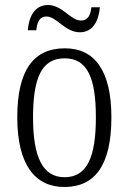

<svg xmlns="http://www.w3.org/2000/svg" viewBox="-20 -737 514 767"><path d="M299 -608C354 -608 375 -659 379 -708H345C342 -681 334 -655 303 -655C262 -655 229 -717 172 -717C115 -717 95 -665 91 -616H125C128 -644 135 -671 166 -671C206 -671 240 -608 299 -608ZM237 10C360 10 425 -78 425 -268C425 -454 359 -544 239 -544C112 -544 49 -454 49 -268C49 -79 120 10 237 10ZM238 -29C149 -29 112 -112 112 -268C112 -425 146 -504 238 -504C329 -504 363 -426 363 -268C363 -114 330 -29 238 -29Z"/></svg>

Font: Noto Serif Georgian Condensed Light
Style: Regular
Weight: 300
Width: 3
Designer: Monotype Design Team, Akaki Razmadze
Foundry: Google LLC
Version: Version 2.003